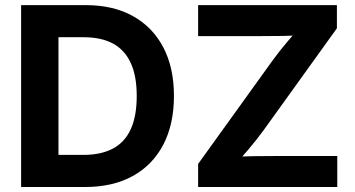

<svg xmlns="http://www.w3.org/2000/svg" viewBox="-20 -748 1421 768"><path d="M320.3 0H131.8V-128.4H313.5Q383.8 -128.4 431.4 -153.6Q479 -178.7 502.9 -231Q526.9 -283.2 526.9 -364.3Q526.9 -444.8 502.7 -496.8Q478.5 -548.8 431.4 -574Q384.3 -599.1 314.5 -599.1H128.4V-727.5H323.2Q432.6 -727.5 511.5 -683.8Q590.3 -640.1 633.1 -558.8Q675.8 -477.5 675.8 -364.3Q675.8 -251 633.1 -169.2Q590.3 -87.4 510.7 -43.7Q431.2 0 320.3 0ZM213.9 -727.5V0H64.5V-727.5ZM772.5 0V-92.3L1070.8 -506.8Q1098.1 -544.4 1130.4 -582.3Q1162.6 -620.1 1195.8 -657.2L1208 -608.9Q1159.2 -605 1110.6 -604.2Q1062 -603.5 1013.2 -603.5H772.5V-727.5H1327.6V-634.8L1034.7 -227.5Q1005.9 -188 972.4 -148.7Q939 -109.4 904.3 -70.3L892.6 -118.7Q942.9 -122.6 993.4 -123.3Q1043.9 -124 1094.2 -124H1329.1V0Z"/></svg>

Font: Inter 16pt
Style: Bold
Weight: 700
Version: Version 4.001;git-66647c0bb